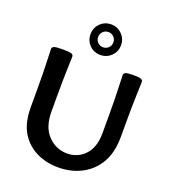

<svg xmlns="http://www.w3.org/2000/svg" viewBox="-158 -1006 1002 1128"><g transform="rotate(20 343.0 -442.0)"><path d="M621.6 -378.9V-289.1Q621.6 -192.4 585.4 -127.9Q549.3 -63.5 483.9 -28.3Q418.5 6.8 335.4 6.8Q257.3 6.8 195.6 -25.1Q133.8 -57.1 99.1 -116.7Q64.5 -176.3 64.5 -272V-378.9Q64.5 -490.2 61.8 -551.8Q59.1 -613.3 59.1 -633.8Q59.1 -643.6 70.6 -648.9Q82 -654.3 126 -654.3Q169.9 -654.3 181.2 -648.9Q192.4 -643.6 192.4 -633.8Q192.4 -613.3 189.9 -551.8Q187.5 -490.2 187.5 -378.9V-289.1Q187.5 -190.4 237.8 -139.2Q288.1 -87.9 356.9 -87.9Q423.3 -87.9 468 -135.3Q512.7 -182.6 512.7 -271V-378.9Q512.7 -490.2 510 -551.8Q507.3 -613.3 507.3 -633.8Q507.3 -643.6 519 -648.9Q530.8 -654.3 567.4 -654.3Q604.5 -654.3 615.7 -648.9Q627 -643.6 627 -633.8Q627 -613.3 624.3 -551.8Q621.6 -490.2 621.6 -378.9ZM342.8 -698.7Q302.7 -698.7 275.1 -726.3Q247.6 -753.9 247.6 -793.9Q247.6 -834 275.1 -861.8Q302.7 -889.6 342.8 -889.6Q382.8 -889.6 410.6 -861.8Q438.5 -834 438.5 -793.9Q438.5 -753.9 410.6 -726.3Q382.8 -698.7 342.8 -698.7ZM342.8 -746.6Q362.8 -746.6 376.7 -760.5Q390.6 -774.4 390.6 -793.9Q390.6 -814 376.7 -827.9Q362.8 -841.8 342.8 -841.8Q322.8 -841.8 309.1 -827.9Q295.4 -814 295.4 -793.9Q295.4 -774.4 309.1 -760.5Q322.8 -746.6 342.8 -746.6Z"/></g></svg>

Font: Bainsley
Style: Bold
Weight: 700
Designer: Paul James MIller
Foundry: High-Logic / Made with FontCreator
Version: Version 1.411;March 28, 2021;FontCreator 13.0.0.2683 64-bit